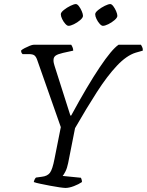

<svg xmlns="http://www.w3.org/2000/svg" viewBox="-20 -924 722 944"><path d="M302 0Q294 0 272.5 -3Q251 -6 225.5 -11Q200 -16 178 -20.5Q156 -25 146 -29Q150 -45 157 -51L186 -55Q213 -58 225.5 -74.5Q238 -91 248 -143L279 -299L163 -629Q158 -644 150 -651Q142 -658 121 -658H91Q83 -665 84 -676Q89 -681 101.5 -687.5Q114 -694 126.5 -699Q139 -704 146 -704H330Q333 -700 336.5 -692Q340 -684 340 -675L290 -664Q264 -658 253.5 -650.5Q243 -643 243 -628Q243 -620 244.5 -614Q246 -608 248 -601L326 -356H330Q411 -505 470.5 -593.5Q530 -682 563 -704H673Q675 -701 679 -693Q683 -685 682 -675L647 -665Q602 -651 554.5 -600.5Q507 -550 456.5 -471.5Q406 -393 349 -294L315 -122Q310 -97 301.5 -80.5Q293 -64 288 -59L378 -50Q379 -48 381 -42Q383 -36 383 -29Q367 -18 343.5 -9Q320 0 302 0ZM486 -797Q479 -797 470 -807Q461 -817 454.5 -830.5Q448 -844 448 -854Q448 -863 463 -875Q478 -887 495.5 -895.5Q513 -904 522 -904Q529 -904 537 -893.5Q545 -883 551 -869Q557 -855 557 -846Q557 -837 543 -825Q529 -813 512.5 -805Q496 -797 486 -797ZM317 -797Q310 -797 301 -807Q292 -817 285.5 -830.5Q279 -844 279 -854Q279 -863 294 -875Q309 -887 326.5 -895.5Q344 -904 353 -904Q360 -904 368 -893.5Q376 -883 382 -869Q388 -855 388 -846Q388 -837 374 -825Q360 -813 343.5 -805Q327 -797 317 -797Z"/></svg>

Font: Texturina 72pt 72pt Light
Style: Italic
Weight: 300
Italic angle: -11°
Designer: Guillermo Torres Carreño
Foundry: Omnibus-Type
Version: Version 1.002; ttfautohint (v1.8.3)